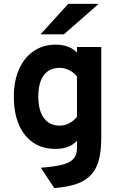

<svg xmlns="http://www.w3.org/2000/svg" viewBox="-20 -752 618 985"><path d="M258.5 213 189.5 108.5Q262.5 103 302.8 92Q343 81 359 60.5Q375 40 375 7V-30Q336 12 265 12Q198.5 12 150.5 -20.2Q102.5 -52.5 76.8 -112.8Q51 -173 51 -256Q51 -337 77.8 -397Q104.5 -457 152.8 -490Q201 -523 266 -523Q300 -523 328.2 -512.5Q356.5 -502 375 -482V-511H499.5V-46Q499.5 22 487 69Q474.5 116 446.2 146Q418 176 372 191.8Q326 207.5 258.5 213ZM285.5 -107.5Q312 -107.5 335.2 -119.8Q358.5 -132 375 -153V-359Q361 -378.5 336.5 -391.2Q312 -404 287 -404Q233 -404 204.8 -366.2Q176.5 -328.5 176.5 -256Q176.5 -209 189.2 -175.8Q202 -142.5 226.5 -125Q251 -107.5 285.5 -107.5ZM188 -576 330 -732H486L308 -576Z"/></svg>

Font: Undotted
Style: Bold
Weight: 700
Designer: Delve Withrington, Dave Bailey, Thomas Jockin
Foundry: Delve Fonts LLC
Version: Version 4.000